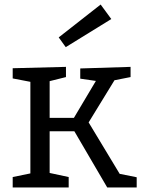

<svg xmlns="http://www.w3.org/2000/svg" viewBox="-20 -827 629 847"><path d="M371 -287 508 -60 583 -45V0H453L308 -248H199V-64L283 -46V0H36V-46L114 -62V-466L36 -481V-526L271 -532V-487L199 -469V-307H306L403 -470L334 -480V-525L556 -532V-487L485 -473ZM471 -743 270 -619 239 -662 424 -807Z"/></svg>

Font: Bitter Pro
Style: Regular
Weight: 400
Designer: Sol Matas, and Bitter project Authors
Foundry: Sol Matas
Version: Version 1.010